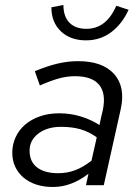

<svg xmlns="http://www.w3.org/2000/svg" viewBox="-20 -739 556 766"><path d="M29 0ZM191 7Q155 7 125.5 -2.5Q96 -12 74.5 -30Q53 -48 41 -73Q29 -98 29 -130Q29 -163 42.5 -192Q56 -221 80.5 -242Q105 -263 139.5 -275Q174 -287 216 -287Q262 -287 303.5 -274Q345 -261 377 -240Q380 -255 383 -269.5Q386 -284 390 -299Q404 -365 376 -400Q348 -435 279 -435Q247 -435 214.5 -426Q182 -417 139 -398Q134 -412 129 -426.5Q124 -441 119 -455Q167 -475 208.5 -485Q250 -495 292 -495Q389 -495 435 -444Q481 -393 462 -305Q445 -228 428 -152.5Q411 -77 394 0H323Q325 -11 328 -23Q331 -35 333 -46Q265 7 191 7ZM98 -138Q98 -94 128 -71Q158 -48 212 -48Q248 -48 280 -60Q312 -72 345 -98L366 -191Q336 -213 302 -223Q268 -233 223 -233Q169 -233 133.5 -206.5Q98 -180 98 -138ZM325 -624Q404 -624 444 -716Q456 -712 468.5 -708Q481 -704 493 -700Q467 -643 423.5 -610.5Q380 -578 323 -578Q261 -578 223 -614Q185 -650 185 -710L233 -719Q233 -673 257 -648.5Q281 -624 325 -624Z"/></svg>

Font: Rosa Sans Light
Style: Italic
Weight: 300
Italic angle: -12°
Designer: Pentagram / MCKL
Foundry: Pentagram / MCKL
Version: Version 1.005;September 16, 2019;FontCreator 11.5.0.2425 64-